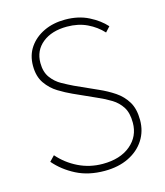

<svg xmlns="http://www.w3.org/2000/svg" viewBox="-112 -824 793 923"><g transform="rotate(-15 284.5 -363.0)"><path d="M295 13Q215 13 154.5 -18Q94 -49 53 -97L78 -123Q118 -77 174 -49.5Q230 -22 295 -22Q382 -22 433.5 -65Q485 -108 485 -176Q485 -225 466.5 -254Q448 -283 418 -301.5Q388 -320 351 -336L240 -386Q209 -400 174.5 -421Q140 -442 116 -476.5Q92 -511 92 -564Q92 -617 119 -656Q146 -695 192.5 -717Q239 -739 298 -739Q364 -739 414.5 -713.5Q465 -688 496 -653L473 -628Q442 -662 398 -683Q354 -704 298 -704Q222 -704 176 -667Q130 -630 130 -568Q130 -523 151 -494.5Q172 -466 202 -449.5Q232 -433 257 -421L368 -371Q409 -353 444 -329.5Q479 -306 500.5 -270.5Q522 -235 522 -179Q522 -124 494 -80.5Q466 -37 415 -12Q364 13 295 13Z"/></g></svg>

Font: Noto Sans TC
Style: Regular
Weight: 100
Designer: Ryoko NISHIZUKA 西塚涼子 (kana, bopomofo & ideographs); Paul D. Hunt (Latin, Greek & Cyrillic); Sandoll Communications 산돌커뮤니
Foundry: Adobe
Version: Version 2.004;hotconv 1.0.118;makeotfexe 2.5.65603